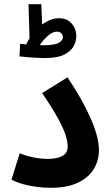

<svg xmlns="http://www.w3.org/2000/svg" viewBox="-20 -890 530 916"><path d="M35 -33 74 -159Q108 -145 142 -138.5Q176 -132 208 -132Q253 -132 278 -146Q303 -160 303 -191Q303 -211 294 -242Q285 -273 258.5 -322Q232 -371 181 -446L302 -521Q372 -417 412 -326.5Q452 -236 452 -174Q452 -124 427 -83Q402 -42 351 -18Q300 6 221 6Q193 6 159 2Q125 -2 92 -11Q59 -20 35 -33ZM191 -613Q173 -613 149 -614.5Q125 -616 104 -618Q83 -620 73 -621L76 -681Q89 -680 105 -678Q112 -693 121 -707L116 -870H177L181 -773Q222 -803 262 -803Q299 -803 321.5 -778Q344 -753 344 -717Q344 -695 332 -671Q320 -647 287.5 -630Q255 -613 191 -613ZM252 -739Q230 -739 207 -718Q184 -697 170 -675Q178 -674 184 -674Q240 -674 260 -685.5Q280 -697 280 -713Q280 -723 272.5 -731Q265 -739 252 -739Z"/></svg>

Font: Noto Sans Arabic SemCond
Style: Bold
Weight: 700
Width: 4
Designer: Monotype Design Team, Nadine Chahine, Nizar Qandah and Khaled Hosny
Foundry: Monotype Imaging Inc.
Version: Version 2.012; ttfautohint (v1.8.4.7-5d5b)